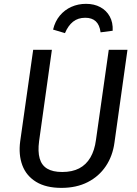

<svg xmlns="http://www.w3.org/2000/svg" viewBox="-20 -942 696 975"><path d="M532.3 -689.1H627.3L561.3 -218.2Q552.3 -150.1 517.3 -98.1Q482.3 -46 425.2 -17Q368.1 12.1 291.9 12.1Q213.7 12.1 163.6 -18.4Q113.5 -49 93.5 -102.5Q73.5 -156 82.5 -224.1L148.5 -689.1H243.5L178.5 -225.2Q171.5 -172.3 181.5 -137.4Q191.4 -102.5 219.8 -85.5Q248.2 -68.6 296 -68.6Q346.8 -68.6 382.1 -87Q417.5 -105.5 438.9 -141.9Q460.3 -178.3 467.3 -231.1ZM309.9 -773.8 249.5 -791.8Q259.6 -833.9 284.1 -863.1Q308.6 -892.2 342.7 -907.3Q376.8 -922.5 417 -922.5Q458.2 -922.5 489.2 -905.8Q520.3 -889.2 537.2 -858.6Q554.2 -828 552.2 -785.9L490.8 -777.8Q485.8 -815.8 466.3 -833.8Q446.9 -851.8 412.9 -851.8Q375.9 -851.8 350.9 -831.8Q325.9 -811.8 309.9 -773.8Z"/></svg>

Font: Fira Sans Variable
Style: Italic
Weight: 397
Italic angle: -8°
Designer: Carrois Corporate & Edenspiekermann AG
Foundry: Carrois Corporate GbR & Edenspiekermann AG
Version: Version 4.202